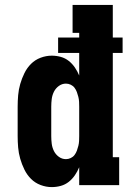

<svg xmlns="http://www.w3.org/2000/svg" viewBox="-20 -755 540 783"><path d="M191 8Q168 8 145.5 -0.5Q123 -9 106.5 -25.5Q90 -42 79.5 -63.5Q69 -85 62.5 -107.5Q56 -130 54 -153.5Q52 -177 52 -200V-320Q52 -343 54 -366.5Q56 -390 62.5 -412.5Q69 -435 79.5 -456.5Q90 -478 106.5 -494.5Q123 -511 145.5 -519.5Q168 -528 191 -528Q210 -528 228 -523Q246 -518 260.5 -506.5Q275 -495 285.5 -479.5Q296 -464 303 -447V-539H217V-602H303V-621H276V-735H440V-602H480V-539H440V-114H466V0H303V-73Q296 -56 285.5 -40.5Q275 -25 260.5 -13.5Q246 -2 228 3Q210 8 191 8ZM249 -106Q259 -106 268.5 -110.5Q278 -115 284 -123Q290 -131 293.5 -140.5Q297 -150 299.5 -160Q302 -170 302.5 -180Q303 -190 303 -200V-320Q303 -330 302.5 -340Q302 -350 299.5 -360Q297 -370 293.5 -379.5Q290 -389 284 -397Q278 -405 268.5 -409.5Q259 -414 249 -414Q233 -414 220 -404.5Q207 -395 200 -381Q193 -367 191 -351.5Q189 -336 189 -320V-200Q189 -184 191 -168.5Q193 -153 200 -139Q207 -125 220 -115.5Q233 -106 249 -106Z"/></svg>

Font: Iosevka Curly Slab Heavy
Style: Regular
Weight: 900
Monospace: yes
Designer: Belleve Invis
Foundry: Belleve Invis
Version: Version 22.1.2; ttfautohint (v1.8.4)